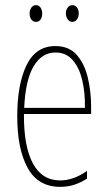

<svg xmlns="http://www.w3.org/2000/svg" viewBox="-20 -716 420 746"><path d="M195 -537Q248 -537 278 -503Q308 -469 321 -415Q334 -361 334 -301V-273H73Q72 -148 107.5 -81.5Q143 -15 214 -15Q266 -15 318 -52V-22Q297 -8 271 1Q245 10 214 10Q128 10 87.5 -63.5Q47 -137 47 -264Q47 -388 83 -462.5Q119 -537 195 -537ZM195 -512Q143 -512 111 -459Q79 -406 74 -297H310Q311 -356 299.5 -404.5Q288 -453 262.5 -482.5Q237 -512 195 -512ZM95 -663Q95 -676 101.5 -686Q108 -696 120 -696Q131 -696 137.5 -686.5Q144 -677 144 -663Q144 -649 137.5 -640Q131 -631 120 -631Q108 -631 101.5 -640.5Q95 -650 95 -663ZM236 -664Q236 -677 243 -686.5Q250 -696 261 -696Q272 -696 279 -687Q286 -678 286 -664Q286 -650 279 -640.5Q272 -631 261 -631Q250 -631 243 -641Q236 -651 236 -664Z"/></svg>

Font: Noto Sans Lao UI ExtCond Thin
Style: Regular
Weight: 100
Width: 2
Designer: Monotype Design Team
Foundry: Monotype Imaging Inc.
Version: Version 2.000; ttfautohint (v1.8.4.7-5d5b)